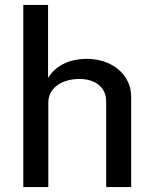

<svg xmlns="http://www.w3.org/2000/svg" viewBox="-20 -763 624 783"><path d="M75 0H177V-344C177 -408 237 -441 304 -441C368 -441 413 -407 413 -350V0H515V-368C515 -460 435 -523 335 -523C252 -523 201 -487 176 -445V-743H75Z"/></svg>

Font: United Sans Medium
Style: Regular
Weight: 500
Designer: Pablo Impallari, Rodrigo Fuenzalida (Modified by Dan O. Williams)
Version: Version 1.000;PS 001.000;hotconv 1.0.88;makeotf.lib2.5.64775